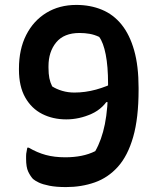

<svg xmlns="http://www.w3.org/2000/svg" viewBox="-20 -740 640 780"><path d="M290 -720Q347 -720 394 -700.5Q441 -681 474 -640Q507 -599 525 -535.5Q543 -472 543 -383V-375Q543 -260 521 -183.5Q499 -107 459 -62.5Q419 -18 365 1Q311 20 248 20Q208 20 180.5 14.5Q153 9 137.5 1.5Q122 -6 114 -13Q103 -25 94.5 -43Q86 -61 86 -95Q86 -101 86 -106Q86 -111 86.5 -115.5Q87 -120 88 -124Q89 -128 89.5 -132.5Q90 -137 91 -140H97Q131 -120 166 -110.5Q201 -101 245 -101Q280 -101 310.5 -107Q341 -113 367 -126Q393 -171 406 -235.5Q419 -300 419 -392V-400Q419 -470 409.5 -518.5Q400 -567 383 -590Q364 -599 344.5 -602.5Q325 -606 303 -606Q240 -606 208.5 -568Q177 -530 177 -471V-465Q177 -440 180.5 -422.5Q184 -405 192 -389Q209 -378 232.5 -371Q256 -364 282 -364Q326 -364 370 -376Q414 -388 456 -410V-325H385L428 -351Q402 -300 352 -277.5Q302 -255 249 -255Q195 -255 151.5 -277Q108 -299 82.5 -344Q57 -389 57 -457V-461Q57 -540 86.5 -598Q116 -656 168.5 -688Q221 -720 290 -720Z"/></svg>

Font: Recursive Casual SemiBold
Style: Regular
Weight: 600
Version: Version 1.047